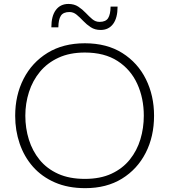

<svg xmlns="http://www.w3.org/2000/svg" viewBox="-20 -945 858 974"><path d="M412.5 9.5Q325 9.5 258.5 -19.5Q192 -48.5 147.2 -99.2Q102.5 -150 79.8 -216.5Q57 -283 57 -357.5Q57 -461.5 99.5 -544.8Q142 -628 221.2 -676.8Q300.5 -725.5 410.5 -725.5Q522 -725.5 600.5 -676Q679 -626.5 720.2 -543.2Q761.5 -460 761.5 -358Q761.5 -252.5 719 -169.5Q676.5 -86.5 598.5 -38.5Q520.5 9.5 412.5 9.5ZM410.5 -37.5Q489 -37.5 545.5 -63.8Q602 -90 638.5 -135.5Q675 -181 692.2 -238.2Q709.5 -295.5 709.5 -358Q709.5 -447 676.2 -519.8Q643 -592.5 576.5 -635.5Q510 -678.5 410.5 -678.5Q333.5 -678.5 276.8 -652.2Q220 -626 182.8 -581Q145.5 -536 127 -478.2Q108.5 -420.5 108.5 -358Q108.5 -294.5 126.5 -236.8Q144.5 -179 181.2 -134Q218 -89 275 -63.2Q332 -37.5 410.5 -37.5ZM490.5 -793Q461.5 -793 440.5 -806.8Q419.5 -820.5 402.5 -838.5Q385.5 -856.5 369 -870.2Q352.5 -884 332.5 -884Q301 -884 288.8 -865.2Q276.5 -846.5 276 -806.5H240.5Q240.5 -864 263.5 -894.5Q286.5 -925 327 -925Q356.5 -925 377.2 -911.2Q398 -897.5 415 -879.5Q432 -861.5 448.2 -847.8Q464.5 -834 485 -834Q516.5 -834 528.5 -853Q540.5 -872 541 -911.5H576.5Q576.5 -854 553.8 -823.5Q531 -793 490.5 -793Z"/></svg>

Font: Heraclito ExtraLight
Style: Regular
Weight: 200
Designer: Kostas Bartsokas (font) & Cristiano Sobral (main changes)
Foundry: Kostas Bartsokas (font) & Cristiano Sobral (main changes)
Version: Version 1.00;July 8, 2020;FontCreator 13.0.0.2655 64-bit